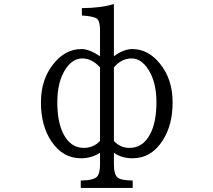

<svg xmlns="http://www.w3.org/2000/svg" viewBox="-20 -800 1040 939"><path d="M375 119.1V83Q437.5 82 454.1 64.5Q469.2 48.3 469.2 3.9V-52.7Q427.7 -25.9 376 -25.9Q287.1 -25.9 231.4 -108.9Q180.2 -184.6 180.2 -299.8Q180.2 -409.7 239.7 -485.4Q298.3 -560.1 378.4 -560.1Q416.5 -560.1 469.2 -524.9V-652.8Q469.2 -697.8 453.1 -709Q437 -720.7 380.4 -724.1V-760.3Q473.1 -760.7 537.1 -780.3V-524.9Q585 -560.1 626.5 -560.1Q703.6 -560.1 760.7 -490.7Q824.2 -414.1 824.2 -298.8Q824.2 -189 776.4 -114.3Q720.7 -25.9 627.9 -25.9Q575.2 -25.9 537.1 -52.7V3.9Q537.1 51.8 554.7 67.9Q570.8 82 628.9 83V119.1ZM469.2 -470.2Q430.2 -514.2 382.3 -514.2Q336.9 -514.2 303.2 -465.8Q260.3 -404.3 260.3 -299.3Q260.3 -205.1 289.1 -147Q324.2 -76.7 390.1 -76.7Q437 -76.7 469.2 -110.8ZM537.1 -110.8Q567.4 -76.7 613.8 -76.7Q678.7 -76.7 714.4 -144Q745.1 -202.6 745.1 -300.3Q745.1 -398.9 705.1 -460.4Q670.4 -514.2 624 -514.2Q573.7 -514.2 537.1 -470.2Z"/></svg>

Font: BIZ UDMincho
Style: Regular
Weight: 400
Monospace: yes
Designer: TypeBank Co., Ltd.
Foundry: Morisawa Inc.
Version: Version 1.06